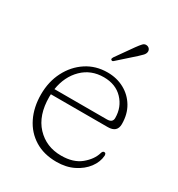

<svg xmlns="http://www.w3.org/2000/svg" viewBox="-164 -777 827 893"><g transform="rotate(30 249.5 -330.0)"><path d="M447.5 -294Q447.5 -249 397.5 -249H92Q91.5 -242 91.5 -235Q91.5 -136 143.2 -80.8Q195 -25.5 275.5 -25.5Q341 -25.5 379.8 -57.5Q418.5 -89.5 429.5 -127.5Q433 -140.5 441.5 -140.5Q447.5 -140.5 449.5 -136.2Q451.5 -132 451.5 -126.5Q449 -91.5 425.5 -60.2Q402 -29 362.2 -9.2Q322.5 10.5 271 10.5Q203 10.5 154 -19.8Q105 -50 78.8 -103.5Q52.5 -157 52.5 -226Q52.5 -294.5 80.8 -349.5Q109 -404.5 158.2 -436.8Q207.5 -469 270.5 -469Q320.5 -469 360.5 -447.2Q400.5 -425.5 424 -386.2Q447.5 -347 447.5 -294ZM266.5 -441Q198 -441 152 -395.8Q106 -350.5 94.5 -278H376.5Q406.5 -278 406.5 -303Q406.5 -361 368.5 -401Q330.5 -441 266.5 -441ZM322 -634Q335 -652 344.2 -661.8Q353.5 -671.5 366 -669Q375.5 -667 380.5 -659.8Q385.5 -652.5 384 -643.5Q382.5 -634 374.2 -625.2Q366 -616.5 355.5 -607L267.5 -528.5Q261.5 -523.5 256 -528Q252.5 -530.5 253.8 -534.5Q255 -538.5 257 -542Z"/></g></svg>

Font: Fraunces 9pt S100 Thin
Style: Regular
Weight: 100
Version: Version 1.000; ttfautohint (v1.8.3)